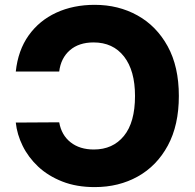

<svg xmlns="http://www.w3.org/2000/svg" viewBox="-20 -757 800 787"><path d="M368.3 9.9Q293.3 9.9 235.3 -13Q177.2 -35.9 136.5 -74Q95.9 -112.2 72.8 -159.3Q49.7 -206.3 44.7 -254.6L222.7 -255.7Q231.9 -203.1 269.4 -173.7Q306.8 -144.2 364.7 -144.2Q442.5 -144.2 487.9 -199.8Q533.4 -255.3 533.4 -363.6Q533.4 -467.7 488.3 -525.4Q443.2 -583.1 363.6 -583.1Q303.3 -583.1 266.3 -551Q229.4 -518.8 222.7 -463.8H44.7Q54 -550.8 97.5 -611.9Q141 -672.9 210.8 -705.1Q280.5 -737.2 368.3 -737.2Q465.2 -737.2 543.3 -693.9Q621.4 -650.6 667.3 -567.3Q713.1 -484 713.1 -363.6Q713.1 -244 668 -160.5Q622.9 -77.1 544.9 -33.6Q467 9.9 368.3 9.9Z"/></svg>

Font: Inter UI Extra Bold
Style: Regular
Weight: 800
Designer: Rasmus Andersson
Foundry: rsms
Version: 3.2;8d6f07862